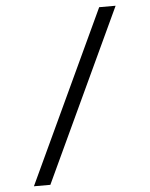

<svg xmlns="http://www.w3.org/2000/svg" viewBox="-57 -759 730 936"><g transform="rotate(-5 308.0 -291.0)"><path d="M70.8 130 463.8 -712H544.2L151.2 130Z"/></g></svg>

Font: Overpass Mono Light
Style: Regular
Weight: 300
Monospace: yes
Designer: Delve Withrington, Dave Bailey
Foundry: Delve Fonts LLC
Version: Version 4.000